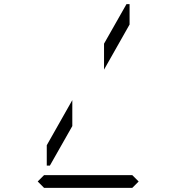

<svg xmlns="http://www.w3.org/2000/svg" viewBox="-20 -912 856 932"><path d="M222 -108H207V-207L331 -426V-300ZM594 -892H609V-793L485 -574V-700ZM653 -31 622 0H194L163 -31L194 -62H196H377H439H620H622Z"/></svg>

Font: DSEG14 Classic Mini
Style: Light
Weight: 300
Designer: Keshikan(Twitter:@keshinomi_88pro)
Version: Version 0.46